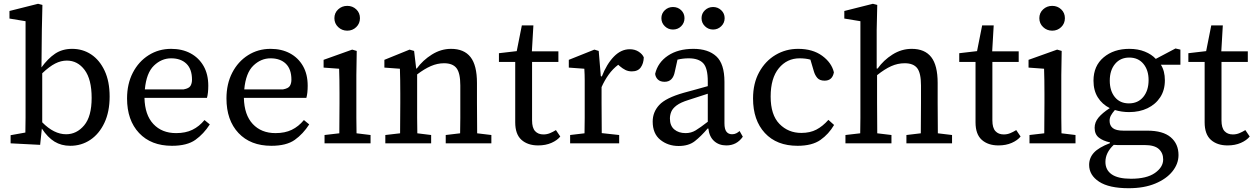

<svg xmlns="http://www.w3.org/2000/svg" viewBox="-20 -757 6628 1014"><path d="M36 0V-43L114 -57Q115 -94 115 -136.5Q115 -179 115 -213V-645L30 -659V-699L181 -737L204 -731L201 -599L199 -401Q233 -448 271 -473.5Q309 -499 361 -499Q417 -499 461.5 -469.5Q506 -440 532.5 -383.5Q559 -327 559 -247Q559 -167 531.5 -108.5Q504 -50 457 -18.5Q410 13 351 13Q304 13 268 -9Q232 -31 201 -78L192 8ZM333 -437Q302 -437 271.5 -421.5Q241 -406 203 -370V-111Q265 -48 329 -48Q385 -48 424.5 -95Q464 -142 464 -240Q464 -338 427 -387.5Q390 -437 333 -437Z M884 -449Q833 -449 793 -410.5Q753 -372 745 -285H950Q978 -290 986 -303.5Q994 -317 994 -336Q994 -392 964.5 -420.5Q935 -449 884 -449ZM888 13Q778 13 714.5 -54.5Q651 -122 651 -237Q651 -314 681.5 -373Q712 -432 765 -465.5Q818 -499 884 -499Q942 -499 986 -475.5Q1030 -452 1055 -408.5Q1080 -365 1080 -304Q1080 -265 1073 -240H743Q745 -150 790 -102Q835 -54 910 -54Q960 -54 996 -71.5Q1032 -89 1060 -123L1088 -100Q1056 -50 1012 -18.5Q968 13 888 13Z M1409 -449Q1358 -449 1318 -410.5Q1278 -372 1270 -285H1475Q1503 -290 1511 -303.5Q1519 -317 1519 -336Q1519 -392 1489.5 -420.5Q1460 -449 1409 -449ZM1413 13Q1303 13 1239.5 -54.5Q1176 -122 1176 -237Q1176 -314 1206.5 -373Q1237 -432 1290 -465.5Q1343 -499 1409 -499Q1467 -499 1511 -475.5Q1555 -452 1580 -408.5Q1605 -365 1605 -304Q1605 -265 1598 -240H1268Q1270 -150 1315 -102Q1360 -54 1435 -54Q1485 -54 1521 -71.5Q1557 -89 1585 -123L1613 -100Q1581 -50 1537 -18.5Q1493 13 1413 13Z M1694 0V-44L1772 -53Q1772 -91 1772.5 -134.5Q1773 -178 1773 -213V-263Q1773 -303 1772.5 -333Q1772 -363 1771 -394L1689 -400V-441L1840 -495L1864 -488L1862 -361V-213Q1862 -178 1862 -134.5Q1862 -91 1863 -53L1937 -44V0ZM1814 -595Q1786 -595 1766 -614Q1746 -633 1746 -661Q1746 -689 1766 -707.5Q1786 -726 1814 -726Q1842 -726 1861.5 -707.5Q1881 -689 1881 -661Q1881 -633 1861.5 -614Q1842 -595 1814 -595Z M2015 0V-44L2093 -53Q2093 -91 2093.5 -134.5Q2094 -178 2094 -213V-264Q2094 -303 2093.5 -333Q2093 -363 2092 -394L2010 -400V-441L2143 -495L2167 -488L2178 -395H2181Q2213 -439 2261 -469Q2309 -499 2362 -499Q2431 -499 2465 -455.5Q2499 -412 2499 -319V-213Q2499 -177 2499.5 -134Q2500 -91 2500 -53L2575 -44V0H2334V-44L2410 -53Q2411 -91 2411 -134Q2411 -177 2411 -213V-306Q2411 -371 2391 -397Q2371 -423 2325 -423Q2290 -423 2255.5 -408Q2221 -393 2183 -364V-213Q2183 -178 2183 -134.5Q2183 -91 2184 -53L2257 -44V0Z M2822 11Q2767 11 2734 -18.5Q2701 -48 2701 -111V-430H2615V-476L2709 -487L2736 -623H2797L2789 -486H2929V-430H2790V-121Q2790 -82 2806 -64.5Q2822 -47 2850 -47Q2868 -47 2884 -53.5Q2900 -60 2916 -70L2939 -36Q2923 -16 2892.5 -2.5Q2862 11 2822 11Z M2991 0V-44L3067 -53Q3068 -91 3068 -134.5Q3068 -178 3068 -213V-264Q3068 -303 3068 -333Q3068 -363 3066 -394L2984 -400V-441L3119 -495L3142 -488L3153 -355L3157 -354V-352H3158Q3184 -419 3222 -458Q3260 -497 3306 -497Q3333 -497 3353 -484Q3373 -471 3380 -454Q3379 -422 3364 -401Q3349 -380 3317 -380Q3298 -380 3283 -387.5Q3268 -395 3254 -407L3245 -415Q3216 -393 3194.5 -363Q3173 -333 3157 -297V-213Q3157 -178 3157.5 -135Q3158 -92 3158 -54L3250 -44V0Z M3816 11Q3777 11 3751.5 -12Q3726 -35 3721 -78H3717Q3682 -37 3649.5 -11.5Q3617 14 3564 14Q3508 14 3467.5 -18.5Q3427 -51 3427 -115Q3427 -165 3461.5 -202.5Q3496 -240 3591 -267Q3623 -275 3655 -284.5Q3687 -294 3718 -302V-327Q3718 -398 3693.5 -423.5Q3669 -449 3617 -449Q3587 -449 3558 -442L3544 -379Q3534 -325 3490 -325Q3467 -325 3454.5 -337Q3442 -349 3440 -367Q3454 -427 3507.5 -463Q3561 -499 3642 -499Q3720 -499 3763 -459.5Q3806 -420 3806 -325V-106Q3806 -75 3816.5 -61.5Q3827 -48 3846 -48Q3859 -48 3868.5 -53Q3878 -58 3886 -65L3903 -35Q3871 11 3816 11ZM3518 -131Q3518 -93 3541 -73.5Q3564 -54 3601 -54Q3630 -54 3654 -68.5Q3678 -83 3718 -114V-262L3616 -229Q3574 -216 3553 -200Q3532 -184 3525 -166.5Q3518 -149 3518 -131ZM3534 -601Q3509 -601 3491 -618.5Q3473 -636 3473 -661Q3473 -686 3491 -703Q3509 -720 3534 -720Q3560 -720 3577.5 -703Q3595 -686 3595 -661Q3595 -636 3577.5 -618.5Q3560 -601 3534 -601ZM3746 -601Q3721 -601 3703 -618.5Q3685 -636 3685 -661Q3685 -686 3703 -703Q3721 -720 3746 -720Q3771 -720 3789 -703Q3807 -686 3807 -661Q3807 -636 3789 -618.5Q3771 -601 3746 -601Z M4192 13Q4082 13 4019.5 -54.5Q3957 -122 3957 -237Q3957 -317 3989.5 -376Q4022 -435 4076 -467Q4130 -499 4195 -499Q4272 -499 4322 -462.5Q4372 -426 4384 -375Q4376 -331 4335 -331Q4309 -331 4296.5 -345.5Q4284 -360 4278 -381L4260 -442Q4235 -449 4203 -449Q4136 -449 4093 -396.5Q4050 -344 4050 -247Q4050 -150 4096.5 -102.5Q4143 -55 4212 -55Q4258 -55 4291.5 -72.5Q4325 -90 4355 -124L4385 -97Q4357 -49 4313 -18Q4269 13 4192 13Z M4445 0V-44L4523 -53Q4524 -91 4524 -134.5Q4524 -178 4524 -213V-645L4439 -659V-699L4590 -737L4613 -731L4610 -599V-395H4615Q4646 -439 4693.5 -469Q4741 -499 4795 -499Q4864 -499 4898 -455.5Q4932 -412 4932 -319V-213Q4932 -177 4932.5 -134Q4933 -91 4933 -53L5008 -44V0H4767V-44L4843 -53Q4843 -91 4843.5 -134Q4844 -177 4844 -213V-306Q4844 -371 4824 -397Q4804 -423 4758 -423Q4721 -423 4686.5 -407.5Q4652 -392 4612 -360V-213Q4612 -178 4612.5 -134.5Q4613 -91 4613 -53L4688 -44V0Z M5253 11Q5198 11 5165 -18.5Q5132 -48 5132 -111V-430H5046V-476L5140 -487L5167 -623H5228L5220 -486H5360V-430H5221V-121Q5221 -82 5237 -64.5Q5253 -47 5281 -47Q5299 -47 5315 -53.5Q5331 -60 5347 -70L5370 -36Q5354 -16 5323.5 -2.5Q5293 11 5253 11Z M5417 0V-44L5495 -53Q5495 -91 5495.5 -134.5Q5496 -178 5496 -213V-263Q5496 -303 5495.5 -333Q5495 -363 5494 -394L5412 -400V-441L5563 -495L5587 -488L5585 -361V-213Q5585 -178 5585 -134.5Q5585 -91 5586 -53L5660 -44V0ZM5537 -595Q5509 -595 5489 -614Q5469 -633 5469 -661Q5469 -689 5489 -707.5Q5509 -726 5537 -726Q5565 -726 5584.5 -707.5Q5604 -689 5604 -661Q5604 -633 5584.5 -614Q5565 -595 5537 -595Z M5818 98Q5818 141 5851.5 164Q5885 187 5953 187Q6036 187 6079.5 156.5Q6123 126 6123 85Q6123 51 6100 30Q6077 9 6024 9H5900Q5890 9 5880.5 9Q5871 9 5862 8Q5818 49 5818 98ZM5942 -211Q5990 -211 6018 -245Q6046 -279 6046 -334Q6046 -387 6018.5 -420Q5991 -453 5944 -453Q5897 -453 5869 -419.5Q5841 -386 5841 -331Q5841 -277 5868 -244Q5895 -211 5942 -211ZM5943 -165Q5904 -165 5868 -176Q5854 -160 5847 -147Q5840 -134 5840 -119Q5840 -94 5857 -80.5Q5874 -67 5913 -67H6039Q6122 -67 6163 -32Q6204 3 6204 62Q6204 108 6172 148Q6140 188 6081 212.5Q6022 237 5941 237Q5837 237 5784.5 202.5Q5732 168 5732 114Q5732 77 5757 49.5Q5782 22 5842 -1V-5Q5805 -13 5783 -30.5Q5761 -48 5761 -82Q5761 -111 5781 -135.5Q5801 -160 5841 -186Q5801 -206 5778 -242.5Q5755 -279 5755 -331Q5755 -409 5808.5 -454Q5862 -499 5944 -499Q5990 -499 6026 -484.5Q6062 -470 6084 -446L6188 -501L6214 -495V-415H6111Q6132 -382 6132 -333Q6132 -281 6107.5 -243.5Q6083 -206 6040.5 -185.5Q5998 -165 5943 -165Z M6463 11Q6408 11 6375 -18.5Q6342 -48 6342 -111V-430H6256V-476L6350 -487L6377 -623H6438L6430 -486H6570V-430H6431V-121Q6431 -82 6447 -64.5Q6463 -47 6491 -47Q6509 -47 6525 -53.5Q6541 -60 6557 -70L6580 -36Q6564 -16 6533.5 -2.5Q6503 11 6463 11Z"/></svg>

Font: Source Serif 4 SmText
Style: Regular
Weight: 400
Designer: Frank Grießhammer
Foundry: Adobe
Version: Version 4.005;hotconv 1.1.0;makeotfexe 2.6.0